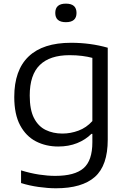

<svg xmlns="http://www.w3.org/2000/svg" viewBox="-20 -780 686 1030"><path d="M280.5 230Q237.5 230 187.5 223Q137.5 216 93 202V134Q143.5 149.5 189.5 156.5Q235.5 163.5 276.5 163.5Q380.5 163.5 428 122.5Q475.5 81.5 475.5 -17V-62H470.5Q439 -30.5 393.8 -12.2Q348.5 6 292.5 6Q226.5 6 173 -21.5Q119.5 -49 88 -107.8Q56.5 -166.5 56.5 -260Q56.5 -403.5 133.5 -477Q210.5 -550.5 361 -550.5Q465 -550.5 558 -524V-30.5Q558 108 489 169Q420 230 280.5 230ZM315 -63.5Q358.5 -63.5 401 -79.2Q443.5 -95 475.5 -130.5V-469.5Q451.5 -476 420.5 -480Q389.5 -484 353 -484Q247.5 -484 193.5 -431.2Q139.5 -378.5 139.5 -267.5Q139.5 -191.5 162.2 -147Q185 -102.5 224.8 -83Q264.5 -63.5 315 -63.5ZM333.5 -661Q276.5 -661 276.5 -710.5Q276.5 -760.5 333.5 -760.5Q390.5 -760.5 390.5 -710.5Q390.5 -661 333.5 -661Z"/></svg>

Font: Encode Sans Expanded
Style: Regular
Weight: 400
Width: 7
Designer: Multiple Designers
Foundry: Impallari Type
Version: Version 3.000; ttfautohint (v1.8.3) -l 8 -r 50 -G 200 -x 14 